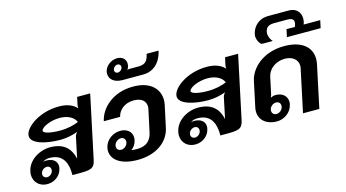

<svg xmlns="http://www.w3.org/2000/svg" viewBox="-85 -1083 2562 1421"><g transform="rotate(-15 1196.5 -372.5)"><path d="M342.5 -433.3C405 -433.3 450.8 -406.7 465.8 -369.2C432.5 -355 382.5 -341.7 322.5 -341.7C252.5 -341.7 196.7 -354.2 196.7 -373.3V-375C201.7 -400.8 271.7 -433.3 342.5 -433.3ZM156.7 -108.3C175 -108.3 186.7 -95.8 186.7 -78.3C186.7 -75.8 186.7 -73.3 185.8 -70.8C181.7 -50 161.7 -33.3 140.8 -33.3C122.5 -33.3 110 -45.8 110 -63.3C110 -65.8 110 -68.3 110.8 -70.8C115 -91.7 135.8 -108.3 156.7 -108.3ZM508.3 -550 495.8 -491.7C494.2 -482.5 494.2 -473.3 495 -465.8C468.3 -495.8 425.8 -516.7 360 -516.7C206.7 -516.7 100 -430.8 88.3 -375C87.5 -370.8 86.7 -367.5 86.7 -363.3C86.7 -301.7 202.5 -275 308.3 -275C359.2 -275 405 -286.7 442.5 -300C433.3 -290.8 425.8 -280 423.3 -266.7L390 -108.3C375.8 -173.3 336.7 -241.7 218.3 -241.7C135.8 -241.7 48.3 -189.2 31.7 -108.3C29.2 -99.2 28.3 -90 28.3 -80.8C28.3 -23.3 71.7 16.7 130 16.7C183.3 16.7 232.5 -17.5 244.2 -70.8C245.8 -77.5 246.7 -84.2 246.7 -90C246.7 -130.8 212.5 -154.2 165.8 -154.2C157.5 -154.2 149.2 -153.3 140.8 -150.8C153.3 -160.8 171.7 -166.7 194.2 -166.7C306.7 -166.7 325 -75 325 -9.2V0H366.7C460 0 492.5 -2.5 505.8 -66.7L608.3 -550Z M751.7 -225C695 -225 640 -187.5 627.5 -129.2C625.8 -121.7 625 -113.3 625 -105.8C625 -36.7 693.3 16.7 821.7 16.7C964.2 16.7 1061.7 -55.8 1083.3 -158.3L1119.2 -325C1121.7 -337.5 1123.3 -350 1123.3 -361.7C1123.3 -444.2 1063.3 -516.7 926.7 -516.7C770 -516.7 672.5 -420 652.5 -325H777.5C788.3 -375 835 -416.7 905 -416.7C965.8 -416.7 996.7 -387.5 996.7 -345C996.7 -338.3 995.8 -331.7 994.2 -325L958.3 -158.3C945.8 -98.3 910 -62.5 838.3 -62.5C820 -62.5 805 -63.3 794.2 -65.8C814.2 -80 830 -101.7 835.8 -129.2C837.5 -136.7 838.3 -143.3 838.3 -150C838.3 -195.8 801.7 -225 751.7 -225ZM740.8 -170.8C760.8 -170.8 774.2 -157.5 774.2 -138.3C774.2 -135 774.2 -132.5 773.3 -129.2C768.3 -105.8 745.8 -87.5 722.5 -87.5C702.5 -87.5 689.2 -100.8 689.2 -120C689.2 -123.3 689.2 -125.8 690 -129.2C695 -152.5 717.5 -170.8 740.8 -170.8Z M867.5 -750C821.7 -750 777.5 -716.7 768.3 -675C766.7 -669.2 766.7 -663.3 766.7 -657.5C766.7 -615.8 800.8 -583.3 865.8 -583.3H1024.2C1095.8 -583.3 1158.3 -629.2 1179.2 -725H1087.5C1076.7 -673.3 1058.3 -650 1005 -650H935C930 -650 924.2 -648.3 919.2 -645.8C925 -654.2 929.2 -664.2 931.7 -675C932.5 -680.8 933.3 -685.8 933.3 -690.8C933.3 -725 908.3 -750 867.5 -750ZM858.3 -704.2C872.5 -704.2 882.5 -694.2 882.5 -680.8C882.5 -679.2 882.5 -676.7 881.7 -675C878.3 -659.2 862.5 -645.8 845.8 -645.8C831.7 -645.8 822.5 -655.8 822.5 -669.2C822.5 -670.8 822.5 -673.3 823.3 -675C826.7 -690.8 842.5 -704.2 858.3 -704.2Z M1475.8 -433.3C1538.3 -433.3 1584.2 -406.7 1599.2 -369.2C1565.8 -355 1515.8 -341.7 1455.8 -341.7C1385.8 -341.7 1330 -354.2 1330 -373.3V-375C1335 -400.8 1405 -433.3 1475.8 -433.3ZM1290 -108.3C1308.3 -108.3 1320 -95.8 1320 -78.3C1320 -75.8 1320 -73.3 1319.2 -70.8C1315 -50 1295 -33.3 1274.2 -33.3C1255.8 -33.3 1243.3 -45.8 1243.3 -63.3C1243.3 -65.8 1243.3 -68.3 1244.2 -70.8C1248.3 -91.7 1269.2 -108.3 1290 -108.3ZM1641.7 -550 1629.2 -491.7C1627.5 -482.5 1627.5 -473.3 1628.3 -465.8C1601.7 -495.8 1559.2 -516.7 1493.3 -516.7C1340 -516.7 1233.3 -430.8 1221.7 -375C1220.8 -370.8 1220 -367.5 1220 -363.3C1220 -301.7 1335.8 -275 1441.7 -275C1492.5 -275 1538.3 -286.7 1575.8 -300C1566.7 -290.8 1559.2 -280 1556.7 -266.7L1523.3 -108.3C1509.2 -173.3 1470 -241.7 1351.7 -241.7C1269.2 -241.7 1181.7 -189.2 1165 -108.3C1162.5 -99.2 1161.7 -90 1161.7 -80.8C1161.7 -23.3 1205 16.7 1263.3 16.7C1316.7 16.7 1365.8 -17.5 1377.5 -70.8C1379.2 -77.5 1380 -84.2 1380 -90C1380 -130.8 1345.8 -154.2 1299.2 -154.2C1290.8 -154.2 1282.5 -153.3 1274.2 -150.8C1286.7 -160.8 1305 -166.7 1327.5 -166.7C1440 -166.7 1458.3 -75 1458.3 -9.2V0H1500C1593.3 0 1625.8 -2.5 1639.2 -66.7L1741.7 -550Z M1930.8 -183.3C1916.7 -183.3 1904.2 -179.2 1891.7 -173.3C1895.8 -182.5 1899.2 -192.5 1900.8 -200L1927.5 -325C1940 -384.2 1998.3 -425 2065 -425C2123.3 -425 2163.3 -393.3 2163.3 -345C2163.3 -339.2 2162.5 -331.7 2160.8 -325L2091.7 0H2216.7L2285.8 -325C2288.3 -338.3 2290 -351.7 2290 -364.2C2290 -450 2225 -516.7 2085 -516.7C1924.2 -516.7 1822.5 -420.8 1802.5 -325L1761.7 -133.3C1759.2 -123.3 1758.3 -113.3 1758.3 -103.3C1758.3 -35 1814.2 8.3 1890 8.3C1946.7 8.3 2001.7 -29.2 2014.2 -87.5C2015.8 -95 2016.7 -101.7 2016.7 -108.3C2016.7 -155 1980 -183.3 1930.8 -183.3ZM1919.2 -129.2C1939.2 -129.2 1952.5 -115.8 1952.5 -96.7C1952.5 -93.3 1952.5 -90.8 1951.7 -87.5C1946.7 -64.2 1925 -45.8 1901.7 -45.8C1881.7 -45.8 1867.5 -60 1867.5 -78.3C1867.5 -81.7 1867.5 -84.2 1868.3 -87.5C1873.3 -110.8 1895.8 -129.2 1919.2 -129.2Z M2380.8 -575 2393.3 -633.3H2265.8C2268.3 -639.2 2270.8 -645 2271.7 -650C2273.3 -659.2 2275 -668.3 2275 -676.7C2275 -725.8 2243.3 -762.5 2186.7 -762.5H2120H2028.3C1961.7 -762.5 1911.7 -720 1898.3 -658.3C1897.5 -653.3 1896.7 -649.2 1896.7 -644.2C1896.7 -615 1913.3 -582.5 1930.8 -575H2014.2C2000.8 -587.5 1987.5 -614.2 1987.5 -638.3C1987.5 -642.5 1987.5 -645.8 1988.3 -650C1994.2 -678.3 2007.5 -700 2057.5 -700H2107.5H2157.5C2196.7 -700 2207.5 -686.7 2207.5 -667.5C2207.5 -662.5 2206.7 -655.8 2205 -650C2203.3 -644.2 2201.7 -639.2 2199.2 -633.3H2135L2122.5 -575Z"/></g></svg>

Font: BoonHome
Style: Bold Oblique
Weight: 700
Italic angle: -12°
Designer: Sungsit Sawaiwan
Foundry: Sungsit Sawaiwan
Version: Version 0.2